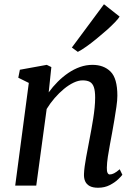

<svg xmlns="http://www.w3.org/2000/svg" viewBox="-20 -873 646 903"><path d="M209 -438.5Q228 -465 251.5 -488.5Q275 -512 301.5 -530Q328 -548 356.5 -558Q385 -568 415 -568Q468 -568 500 -536.2Q532 -504.5 532 -423Q532 -401.5 527.5 -370.5Q523 -339.5 517.5 -306.8Q512 -274 507 -247Q502.5 -222 497 -193Q491.5 -164 487.2 -135.8Q483 -107.5 482.5 -85Q482 -68 485.8 -60.2Q489.5 -52.5 496 -52.5Q505.5 -52.5 516.5 -58Q527.5 -63.5 543 -77L555.5 -51Q551.5 -45 536 -30Q520.5 -15 496.2 -2.5Q472 10 441 10Q416.5 10 401.8 2Q387 -6 380.5 -20.5Q374 -35 375 -55.5Q375.5 -70.5 378.2 -90.5Q381 -110.5 385 -132.8Q389 -155 393.5 -177.8Q398 -200.5 401.5 -220.5Q405.5 -241.5 410 -266Q414.5 -290.5 418.5 -316Q422.5 -341.5 425 -366.5Q427.5 -391.5 427.5 -414Q427.5 -445.5 421.5 -463Q415.5 -480.5 402.8 -487.8Q390 -495 368.5 -495Q348.5 -495 326 -484.2Q303.5 -473.5 280.8 -454.8Q258 -436 237 -411.8Q216 -387.5 199.5 -360.5L150.5 0H51.5L115.5 -483L66 -507.5L73.5 -545L200 -568L221.5 -557.5ZM318 -649.5 469 -853 542.5 -795Q537 -785.5 520.8 -768.5Q504.5 -751.5 481.8 -731.2Q459 -711 434.2 -690.8Q409.5 -670.5 386.2 -654Q363 -637.5 346 -629Z"/></svg>

Font: Merriweather Light 18pt
Style: Italic
Weight: 400
Italic angle: -7.8°
Version: Version 2.101